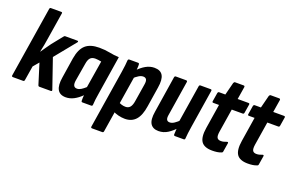

<svg xmlns="http://www.w3.org/2000/svg" viewBox="-102 -1091 2592 1684"><g transform="rotate(20 1194.0 -249.0)"><path d="M26 0Q14 0 15 -12L120 -671Q122 -683 132 -683H228Q241 -683 238 -671L199 -427Q194 -394 188 -360.5Q182 -327 174 -293H176Q192 -316 208.5 -340Q225 -364 242 -387L319 -483Q326 -494 335 -494H447Q454 -494 456 -490Q458 -486 453 -480L295 -286L389 -13Q391 -7 388.5 -3.5Q386 0 379 0H273Q263 0 260 -11L201 -200L156 -147L134 -12Q132 0 121 0Z M521 8Q465 8 443.5 -31Q422 -70 435 -147L464 -334Q479 -424 523 -463Q567 -502 651 -502Q705 -502 749 -493Q793 -484 839 -482L783 -127Q777 -92 773.5 -63.5Q770 -35 769 -12Q768 0 756 0H675Q664 0 664 -12Q663 -24 664 -37.5Q665 -51 666 -64Q632 -30 595.5 -11Q559 8 521 8ZM588 -97Q606 -97 625 -108.5Q644 -120 666 -140L707 -393Q693 -396 678.5 -398Q664 -400 651 -400Q620 -400 604 -383Q588 -366 582 -327L554 -161Q549 -130 557 -113.5Q565 -97 588 -97Z M1072 8Q1043 8 1010.5 0Q978 -8 956 -22L971 -115Q987 -104 1005.5 -98.5Q1024 -93 1042 -93Q1069 -93 1084.5 -111.5Q1100 -130 1106 -170L1132 -332Q1138 -366 1129.5 -381Q1121 -396 1099 -396Q1080 -396 1057.5 -382.5Q1035 -369 1008 -343L1006 -415Q1048 -459 1086.5 -480.5Q1125 -502 1166 -502Q1223 -502 1244.5 -464.5Q1266 -427 1253 -349L1224 -164Q1211 -76 1173.5 -34Q1136 8 1072 8ZM832 185Q820 185 821 173L907 -369Q913 -407 916 -434Q919 -461 920 -481Q922 -494 933 -494H1015Q1026 -494 1026 -481Q1027 -466 1025 -443.5Q1023 -421 1021 -403L1026 -366L940 173Q938 185 927 185Z M1386 8Q1333 8 1310.5 -28Q1288 -64 1301 -142L1354 -481Q1356 -494 1367 -494H1462Q1476 -494 1474 -481L1423 -159Q1417 -127 1424.5 -112Q1432 -97 1453 -97Q1474 -97 1496 -112Q1518 -127 1544 -152L1546 -81Q1511 -42 1472 -17Q1433 8 1386 8ZM1539 0Q1527 0 1527 -12Q1527 -30 1529 -52.5Q1531 -75 1533 -94L1528 -129L1584 -481Q1586 -494 1597 -494H1692Q1704 -494 1702 -481L1646 -126Q1641 -92 1637 -63.5Q1633 -35 1632 -12Q1631 0 1620 0Z M1888 8Q1813 8 1785.5 -32Q1758 -72 1772 -161L1808 -389H1755Q1743 -389 1745 -401L1758 -481Q1761 -494 1771 -494H1829L1859 -612Q1864 -624 1873 -624H1952Q1964 -624 1963 -612L1944 -494H2044Q2058 -494 2055 -481L2042 -401Q2040 -389 2029 -389H1927L1892 -169Q1886 -129 1895.5 -113Q1905 -97 1931 -97Q1946 -97 1958.5 -100.5Q1971 -104 1984 -109Q1998 -113 1996 -99L1983 -19Q1982 -8 1971 -5Q1954 2 1933 5Q1912 8 1888 8Z M2220 8Q2145 8 2117.5 -32Q2090 -72 2104 -161L2140 -389H2087Q2075 -389 2077 -401L2090 -481Q2093 -494 2103 -494H2161L2191 -612Q2196 -624 2205 -624H2284Q2296 -624 2295 -612L2276 -494H2376Q2390 -494 2387 -481L2374 -401Q2372 -389 2361 -389H2259L2224 -169Q2218 -129 2227.5 -113Q2237 -97 2263 -97Q2278 -97 2290.5 -100.5Q2303 -104 2316 -109Q2330 -113 2328 -99L2315 -19Q2314 -8 2303 -5Q2286 2 2265 5Q2244 8 2220 8Z"/></g></svg>

Font: Sofia Sans Condensed ExtraBold
Style: Italic
Weight: 800
Italic angle: -9°
Version: Version 4.100